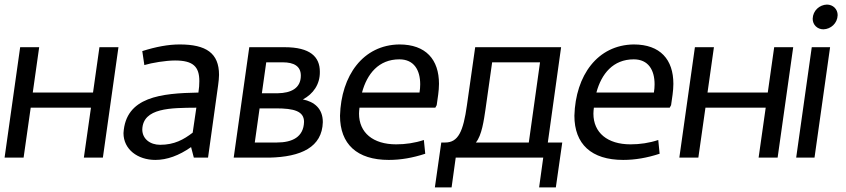

<svg xmlns="http://www.w3.org/2000/svg" viewBox="-30 -688 3692 838"><path d="M367 -218 336 0H419L487 -482H404L376 -284H113L141 -482H58L-10 0H73L104 -218Z M827 -218 811 -109C772 -79 731 -56 669 -56C625 -56 591 -82 591 -123C594 -218 716 -217 827 -218ZM754 -494C705 -494 651 -484 591 -465L600 -404C633 -414 694 -424 734 -424C813 -424 840 -397 840 -334C840 -319 839 -303 836 -284C674 -281 518 -266 509 -107C509 -36 571 10 648 10C699 10 751 -9 804 -46L816 0H878L922 -316C924 -332 926 -347 926 -361C926 -456 870 -494 754 -494Z M1379 -155C1379 -215 1341 -244 1292 -254C1337 -278 1367 -320 1366 -375C1366 -440 1324 -482 1212 -482H1058L990 0H1145C1285 -3 1376 -46 1379 -155ZM1178 -66H1082L1103 -215H1175C1253 -215 1297 -203 1297 -156C1295 -90 1246 -66 1178 -66ZM1183 -281H1113L1132 -416H1204C1253 -416 1283 -399 1283 -358C1283 -302 1239 -282 1183 -281Z M1804 -320C1804 -309 1803 -296 1801 -284H1550C1572 -366 1623 -429 1713 -429C1777 -429 1804 -382 1804 -320ZM1454 -183C1454 -59 1528 10 1667 10C1719 10 1771 1 1826 -17L1820 -77C1781 -64 1740 -58 1699 -58C1598 -58 1537 -109 1537 -192C1537 -200 1538 -209 1539 -218H1870L1876 -229C1880 -258 1886 -291 1886 -322C1886 -428 1829 -494 1713 -494C1555 -492 1459 -359 1454 -183Z M2327 -416 2278 -66H2047C2073 -97 2082 -164 2089 -211L2118 -416ZM1913 -66H1896L1868 130H1941L1959 0H2341L2323 130H2396L2424 -66H2361L2419 -482H2044L2008 -229C1992 -114 1970 -66 1913 -66Z M2827 -320C2827 -309 2826 -296 2824 -284H2573C2595 -366 2646 -429 2736 -429C2800 -429 2827 -382 2827 -320ZM2477 -183C2477 -59 2551 10 2690 10C2742 10 2794 1 2849 -17L2843 -77C2804 -64 2763 -58 2722 -58C2621 -58 2560 -109 2560 -192C2560 -200 2561 -209 2562 -218H2893L2899 -229C2903 -258 2909 -291 2909 -322C2909 -428 2852 -494 2736 -494C2578 -492 2482 -359 2477 -183Z M3312 -218 3281 0H3364L3432 -482H3349L3321 -284H3058L3086 -482H3003L2935 0H3018L3049 -218Z M3626 -622C3626 -648 3606 -668 3579 -668C3547 -667 3518 -642 3517 -606C3517 -580 3537 -560 3564 -560C3596 -561 3625 -586 3626 -622ZM3513 -482 3445 0H3525L3593 -482Z"/></svg>

Font: Cantarell
Style: Oblique
Weight: 400
Italic angle: -8°
Designer: Dave Crossland
Version: Version 0.024